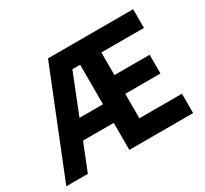

<svg xmlns="http://www.w3.org/2000/svg" viewBox="-137 -879 1158 1082"><g transform="rotate(-30 442.0 -338.0)"><path d="M419.9 0V-175.8H220.2L149.9 0H9.8L280.8 -675.8H835V-554.2H558.1V-407.2H787.1V-285.2H558.1V-126H835V0ZM419.9 -554.2H369.1L267.1 -296.9H419.9Z"/></g></svg>

Font: Clear Sans
Style: Bold
Weight: 700
Foundry: Intel Corporation
Version: Version 1.00